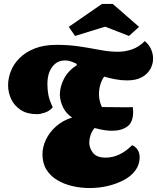

<svg xmlns="http://www.w3.org/2000/svg" viewBox="-20 -931 795 972"><path d="M167 -353Q118 -353 85.5 -374Q53 -395 37 -428.5Q21 -462 21 -500Q21 -535 35 -571Q49 -607 79 -637Q109 -667 155.5 -685.5Q202 -704 267 -704Q330 -704 384.5 -695.5Q439 -687 487 -678Q535 -669 576 -669Q614 -669 648.5 -681Q683 -693 713 -723Q733 -707 744 -683.5Q755 -660 755 -634Q755 -607 741 -581.5Q727 -556 698 -540Q669 -524 624 -524Q594 -524 564.5 -529.5Q535 -535 507 -543Q481 -504 481 -453Q481 -437 485 -420Q489 -403 496 -389Q526 -389 553.5 -388.5Q581 -388 600 -388Q620 -388 632.5 -388Q645 -388 652 -389Q653 -382 653.5 -375.5Q654 -369 654 -364Q654 -312 624.5 -290.5Q595 -269 546 -269Q509 -269 459 -283Q446 -269 439 -248.5Q432 -228 432 -208Q432 -182 450.5 -157.5Q469 -133 515 -133Q586 -133 649 -196Q666 -189 676.5 -173Q687 -157 687 -135Q687 -98 665.5 -68.5Q644 -39 607 -19.5Q570 0 525.5 10.5Q481 21 434 21Q391 21 348.5 11.5Q306 2 271 -18.5Q236 -39 215.5 -71.5Q195 -104 195 -150Q195 -187 212.5 -224Q230 -261 263.5 -291Q297 -321 345 -336Q315 -356 299.5 -387Q284 -418 283 -451Q283 -492 304 -532.5Q325 -573 370 -602L366 -609Q342 -620 331.5 -622.5Q321 -625 309 -625Q269 -625 244.5 -592.5Q220 -560 220 -505Q220 -476 225 -450Q230 -424 247 -388Q231 -369 207.5 -361Q184 -353 167 -353ZM360 -749 328 -795 496 -911H551L684 -795L633 -749L512 -796Z"/></svg>

Font: Sansita Swashed Black
Style: Regular
Weight: 900
Designer: Pablo Cosgaya
Foundry: Omnibus-Type
Version: Version 1.003; ttfautohint (v1.8.3)